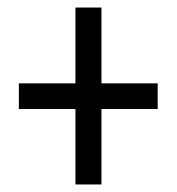

<svg xmlns="http://www.w3.org/2000/svg" viewBox="-20 -608 469 509"><path d="M180 -319V-119H249V-319H398V-387H249V-588H180V-387H30V-319Z"/></svg>

Font: Noto Sans Sinhala ExtraCondensed
Style: Regular
Weight: 400
Width: 2
Designer: Jelle Bosma - Monotype Design Team
Foundry: Monotype Imaging Inc.
Version: Version 2.006